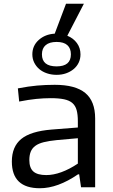

<svg xmlns="http://www.w3.org/2000/svg" viewBox="-20 -996 601 1021"><path d="M192 5Q43 5 43 -137Q43 -216 93 -257Q143 -298 254 -307L394 -318V-351Q394 -387 387.5 -410.5Q381 -434 365 -448Q349 -462 321 -468Q293 -474 250 -474Q213 -474 173 -470Q133 -466 82 -456L75 -526Q132 -537 177.5 -541Q223 -545 271 -545Q381 -545 433.5 -501.5Q486 -458 486 -366V0H411L401 -69H395Q287 5 192 5ZM281 -598Q254 -598 230 -606Q206 -614 189 -628.5Q172 -643 162 -663Q152 -683 152 -707Q152 -753 186 -783.5Q220 -814 271 -817L331 -976H426L338 -806Q370 -793 389 -767Q408 -741 408 -707Q408 -683 398.5 -663Q389 -643 371.5 -628.5Q354 -614 331 -606Q308 -598 281 -598ZM226 -65Q264 -65 306.5 -80.5Q349 -96 394 -126V-261L282 -251Q241 -247 213 -240Q185 -233 168 -220.5Q151 -208 143.5 -189.5Q136 -171 136 -145Q136 -103 157.5 -84Q179 -65 226 -65ZM281 -643Q357 -643 357 -707Q357 -739 338 -756Q319 -773 281 -773Q243 -773 223 -756Q203 -739 203 -707Q203 -643 281 -643Z"/></svg>

Font: Encode Sans Wide
Style: Regular
Weight: 400
Designer: Pablo Impallari, Andres Torresi
Foundry: Pablo Impallari, Andres Torresi
Version: Version 1.000; ttfautohint (v1.00) -l 8 -r 50 -G 200 -x 14 -